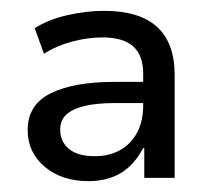

<svg xmlns="http://www.w3.org/2000/svg" viewBox="-20 -734 382 354"><path d="M143 -400Q94 -400 62.5 -426.5Q31 -453 31 -494Q31 -541 73.5 -562Q116 -583 190 -583H251V-544H192Q158 -544 135.5 -538.5Q113 -533 102 -522.5Q91 -512 91 -495Q91 -473 107 -459.5Q123 -446 155 -446Q181 -446 201 -457Q221 -468 232.5 -489Q244 -510 244 -540V-598Q244 -632 225.5 -648.5Q207 -665 169 -665Q142 -665 113.5 -657.5Q85 -650 61 -635L44 -682Q69 -698 104 -706Q139 -714 172 -714Q237 -714 269.5 -684.5Q302 -655 302 -596V-406H246V-461H244Q227 -429 202 -414.5Q177 -400 143 -400Z"/></svg>

Font: Nunito Sans 10pt
Style: Regular
Weight: 400
Designer: Vernon Adams
Foundry: Vernon Adams
Version: Version 3.101;gftools[0.9.27]